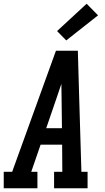

<svg xmlns="http://www.w3.org/2000/svg" viewBox="-42 -1006 562 1026"><path d="M-22 0V-88H23L257 -735H374L381 -490L393 -88H426V0H247V-88H291L290 -233H175L125 -88H158V0ZM205 -321H289L287 -490Q287 -507 286.5 -524Q286 -541 286 -558Q280 -541 274.5 -524Q269 -507 263 -490ZM312 -790 263 -840 421 -986 482 -924Z"/></svg>

Font: Iosevka Slab Semibold Oblique
Style: Regular
Weight: 600
Italic angle: -9°
Monospace: yes
Designer: Belleve Invis
Foundry: Belleve Invis
Version: Version 11.1.1; ttfautohint (v1.8.3)